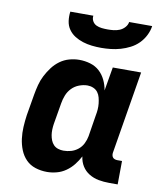

<svg xmlns="http://www.w3.org/2000/svg" viewBox="-84 -810 767 887"><g transform="rotate(10 300.0 -366.0)"><path d="M196 8Q167 8 141 -0.5Q115 -9 97 -27.5Q79 -46 69 -71Q59 -96 55.5 -123Q52 -150 53.5 -178Q55 -206 59 -234L76 -334Q80 -357 86 -380Q92 -403 103 -424.5Q114 -446 129 -466Q144 -486 164 -500.5Q184 -515 207.5 -521.5Q231 -528 254 -528Q281 -528 306 -520.5Q331 -513 349 -496.5Q367 -480 378 -457Q389 -434 393 -409L412 -520H545L481 -133Q480 -127 481 -121Q482 -115 485.5 -110.5Q489 -106 495 -104Q501 -102 507 -102H529L528 8H488Q462 8 438 3.5Q414 -1 393.5 -13.5Q373 -26 360.5 -46Q348 -66 345 -91Q334 -70 319 -51Q304 -32 284 -18Q264 -4 241 2Q218 8 196 8ZM254 -102Q272 -102 289.5 -107Q307 -112 322 -124Q337 -136 345.5 -153.5Q354 -171 357 -188L373 -288Q376 -303 377 -317Q378 -331 376.5 -345Q375 -359 371.5 -372.5Q368 -386 360 -396.5Q352 -407 339 -412.5Q326 -418 312 -418Q293 -418 273 -410.5Q253 -403 238.5 -388Q224 -373 216.5 -354Q209 -335 206 -316L189 -216Q187 -203 186.5 -189.5Q186 -176 188 -163.5Q190 -151 194.5 -139.5Q199 -128 207.5 -119Q216 -110 228.5 -106Q241 -102 254 -102ZM343 -600Q321 -600 299 -602.5Q277 -605 256.5 -611.5Q236 -618 218.5 -629Q201 -640 189 -657Q177 -674 174 -696Q171 -718 174 -740H282Q280 -726 286.5 -714.5Q293 -703 304.5 -697.5Q316 -692 330 -690.5Q344 -689 358 -689Q372 -689 386 -690.5Q400 -692 413.5 -697.5Q427 -703 437.5 -714.5Q448 -726 450 -740H558Q555 -718 544 -696Q533 -674 516 -657Q499 -640 477.5 -629Q456 -618 433.5 -611.5Q411 -605 388 -602.5Q365 -600 343 -600Z"/></g></svg>

Font: Iosevka HT Extrabold Extended
Style: Italic
Weight: 800
Width: 7
Italic angle: -9°
Monospace: yes
Designer: Belleve Invis
Foundry: Belleve Invis
Version: Version 32.3.0; ttfautohint (v1.8.4)